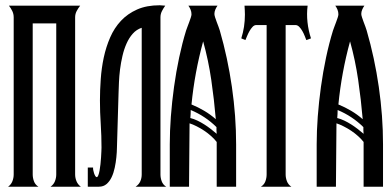

<svg xmlns="http://www.w3.org/2000/svg" viewBox="-20 -705 1479 725"><path d="M10.7 0Q22 -8.3 26.9 -20.8Q31.7 -33.2 31.7 -46.4V-639.6Q31.7 -652.3 26.4 -663.3Q21 -674.3 13.7 -683.6H282.7Q275.4 -674.3 269.5 -663.3Q263.7 -652.3 263.7 -639.6V-46.4Q263.7 -33.2 268.8 -20.8Q273.9 -8.3 285.2 0H170.9Q182.6 -8.3 187.5 -20.8Q192.4 -33.2 192.4 -46.4V-616.7H103.5V-46.4Q103.5 -33.2 108.2 -20.5Q112.8 -7.8 125 0Z M310.5 0 314 -1H311.5V-72.3H331.5Q331.1 -69.3 332 -63.2Q333 -57.1 335 -51.3Q336.9 -45.4 339.6 -40.8Q342.3 -36.1 345.2 -36.1Q348.6 -36.1 351.3 -43.2Q354 -50.3 356 -61Q357.9 -71.8 359.4 -85Q360.8 -98.1 361.6 -110.6Q362.3 -123 362.8 -133.1Q363.3 -143.1 363.3 -147.5Q363.3 -192.4 360.4 -236.6Q357.4 -280.8 357.4 -325.7Q357.4 -364.3 360.4 -406Q363.3 -447.8 371.8 -487.8Q380.4 -527.8 396 -563.7Q411.6 -599.6 436.8 -626.5Q461.9 -653.3 497.8 -669.2Q533.7 -685.1 583 -685.1L604 -683.6Q597.2 -674.3 591.6 -663.3Q585.9 -652.3 585.9 -639.6V-46.4Q585.9 -33.2 590.6 -20.5Q595.2 -7.8 607.4 0H492.2Q504.4 -8.3 509.8 -20.3Q515.1 -32.2 515.1 -46.4V-600.1Q495.6 -593.8 481.4 -577.9Q467.3 -562 457.8 -540.5Q448.2 -519 442.4 -493.7Q436.5 -468.3 433.3 -443.1Q430.2 -418 429.2 -394.8Q428.2 -371.6 427.7 -354.5L422.4 -175.3Q421.9 -165 421.6 -147.9Q421.4 -130.9 419.4 -111.3Q417.5 -91.8 413.3 -72Q409.2 -52.2 401.6 -36.1Q394 -20 382.3 -10Q370.6 0 353.5 0Z M801.3 -683.6Q796.4 -676.8 793 -668.7Q789.6 -660.6 789.6 -652.3Q789.6 -647.9 792.2 -639.6Q794.9 -631.3 798.3 -622.1Q801.8 -612.8 805.2 -603.8Q808.6 -594.7 810.1 -589.4Q839.8 -486.8 855.7 -376.7Q871.6 -266.6 871.6 -160.2V0H798.3V-168.9Q790 -179.7 777.8 -190.7Q765.6 -201.7 751.5 -211.2Q737.3 -220.7 722.7 -228Q708 -235.4 695.8 -239.3Q695.8 -178.7 694.8 -119.6Q693.8 -60.5 693.8 0H621.1V-160.2Q621.1 -210 625.2 -265.4Q629.4 -320.8 637.2 -377.2Q645 -433.6 656.5 -487.8Q668 -542 682.6 -589.4Q684.1 -594.2 687.5 -603Q690.9 -611.8 694.3 -621.1Q697.8 -630.4 700.4 -638.4Q703.1 -646.5 703.1 -650.9Q703.1 -660.2 699.7 -668.5Q696.3 -676.8 691.4 -683.6ZM794.9 -254.9Q788.6 -329.1 777.8 -403.1Q767.1 -477.1 747.1 -548.8Q731 -489.7 720 -430.4Q709 -371.1 703.1 -310.5Q728 -300.3 751.2 -286.6Q774.4 -272.9 794.9 -254.9ZM700.2 -289.6Q700.2 -273.9 698.7 -259.3Q712.4 -255.9 725.6 -249.5Q738.8 -243.2 751.5 -235.1Q764.2 -227.1 775.9 -218Q787.6 -209 798.3 -199.7Q797.4 -206.1 797.4 -212.6Q797.4 -219.2 797.4 -225.1Q755.4 -266.6 700.2 -289.6Z M965.3 0Q977.5 -7.8 982.2 -20.5Q986.8 -33.2 986.8 -46.4V-610.4H947.8Q939.9 -610.4 933.6 -603.5Q927.2 -596.7 922.1 -587.6Q917 -578.6 913.1 -569.1Q909.2 -559.6 906.7 -553.7L891.1 -560.1Q897.9 -581.5 901.4 -604Q904.8 -626.5 904.8 -649.9Q904.8 -658.2 904.3 -666.7Q903.8 -675.3 903.3 -683.6H1141.6Q1137.7 -652.8 1141.1 -621.3Q1144.5 -589.8 1154.3 -560.1L1136.7 -553.7Q1134.3 -559.6 1130.6 -569.1Q1127 -578.6 1121.8 -587.6Q1116.7 -596.7 1110.1 -603.5Q1103.5 -610.4 1095.7 -610.4H1058.6V-46.4Q1058.6 -33.2 1063.5 -20.5Q1068.4 -7.8 1080.1 0Z M1356 -683.6Q1351.1 -676.8 1347.7 -668.7Q1344.2 -660.6 1344.2 -652.3Q1344.2 -647.9 1346.9 -639.6Q1349.6 -631.3 1353 -622.1Q1356.4 -612.8 1359.9 -603.8Q1363.3 -594.7 1364.7 -589.4Q1394.5 -486.8 1410.4 -376.7Q1426.3 -266.6 1426.3 -160.2V0H1353V-168.9Q1344.7 -179.7 1332.5 -190.7Q1320.3 -201.7 1306.2 -211.2Q1292 -220.7 1277.3 -228Q1262.7 -235.4 1250.5 -239.3Q1250.5 -178.7 1249.5 -119.6Q1248.5 -60.5 1248.5 0H1175.8V-160.2Q1175.8 -210 1179.9 -265.4Q1184.1 -320.8 1191.9 -377.2Q1199.7 -433.6 1211.2 -487.8Q1222.7 -542 1237.3 -589.4Q1238.8 -594.2 1242.2 -603Q1245.6 -611.8 1249 -621.1Q1252.4 -630.4 1255.1 -638.4Q1257.8 -646.5 1257.8 -650.9Q1257.8 -660.2 1254.4 -668.5Q1251 -676.8 1246.1 -683.6ZM1349.6 -254.9Q1343.3 -329.1 1332.5 -403.1Q1321.8 -477.1 1301.8 -548.8Q1285.6 -489.7 1274.7 -430.4Q1263.7 -371.1 1257.8 -310.5Q1282.7 -300.3 1305.9 -286.6Q1329.1 -272.9 1349.6 -254.9ZM1254.9 -289.6Q1254.9 -273.9 1253.4 -259.3Q1267.1 -255.9 1280.3 -249.5Q1293.5 -243.2 1306.2 -235.1Q1318.8 -227.1 1330.6 -218Q1342.3 -209 1353 -199.7Q1352.1 -206.1 1352.1 -212.6Q1352.1 -219.2 1352.1 -225.1Q1310.1 -266.6 1254.9 -289.6Z"/></svg>

Font: XAYAX
Style: Regular
Weight: 400
Designer: Peter Wiegel
Foundry: Peter Wiegel
Version: Version 1.000 2009 initial release